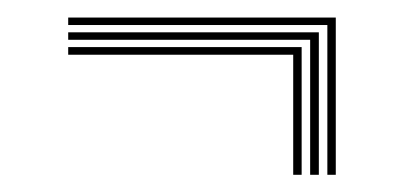

<svg xmlns="http://www.w3.org/2000/svg" viewBox="-20 -487 465 221"><path d="M327.2 -285.8H317.5V-424H58.5V-432.8H327.2ZM347 -285.8H337V-441.2H58.5V-449.8H347ZM366.5 -285.8H356.8V-458.2H58.5V-466.8H366.5Z"/></svg>

Font: Big Shoulders Inline Text ExtraLight
Style: Regular
Weight: 250
Version: Version 2.002